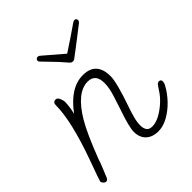

<svg xmlns="http://www.w3.org/2000/svg" viewBox="-202 -716 842 842"><g transform="rotate(-45 219.5 -295.0)"><path d="M304 8Q267 8 246 -12Q225 -32 225 -68Q225 -81 232 -109Q239 -137 251 -171Q265 -212 272.5 -237Q280 -262 282 -272Q284 -283 285 -292Q286 -301 286 -309Q286 -366 238 -366Q170 -366 107 -260Q75 -206 31 -91Q27 -77 18.5 -56.5Q10 -36 -1 -9Q-6 2 -14 2Q-21 2 -27 -4.5Q-33 -11 -33 -17Q-33 -21 1 -114Q66 -294 66 -391Q66 -410 83 -410Q93 -410 99 -396.5Q105 -383 105 -373Q105 -346 96 -308Q164 -401 243 -401Q326 -401 326 -311Q326 -272 285 -155Q278 -135 271.5 -111Q265 -87 265 -67Q265 -49 272.5 -37.5Q280 -26 300 -26Q322 -26 347 -39.5Q372 -53 395 -74Q418 -95 432 -118Q441 -132 446.5 -139Q452 -146 460 -146Q472 -146 472 -132Q472 -130 470 -123Q468 -116 466 -114Q449 -82 422 -54Q395 -26 364 -9Q333 8 304 8ZM254 -474Q247 -474 240 -481.5Q233 -489 222 -502Q213 -513 192 -534.5Q171 -556 151 -577Q147 -581 147 -586Q147 -591 151 -594.5Q155 -598 159 -598Q163 -598 165.5 -597Q168 -596 170 -594L261 -516Q289 -534 320 -555Q351 -576 377 -594Q383 -598 387 -598Q399 -598 399 -586Q399 -580 392 -574Q364 -553 337 -531.5Q310 -510 296 -500Q274 -484 268 -479Q262 -474 254 -474Z"/></g></svg>

Font: Send Flowers
Style: Regular
Weight: 400
Designer: Robert E. Leuschke
Foundry: Robert E. Leuschke
Version: Version 1.010; ttfautohint (v1.8.4.7-5d5b)